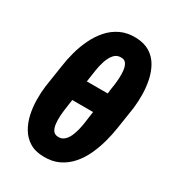

<svg xmlns="http://www.w3.org/2000/svg" viewBox="-176 -826 859 941"><g transform="rotate(30 253.5 -355.5)"><path d="M317.4 -721.2Q364.3 -719.7 396 -700Q427.7 -680.2 446.3 -647.7Q464.8 -615.2 473.1 -575.9Q481.4 -536.6 481.9 -495.6Q482.4 -454.6 478 -418L459 -293.9Q453.1 -253.9 441.4 -210.7Q429.7 -167.5 411.1 -127.7Q392.6 -87.9 365 -56.4Q337.4 -24.9 299.8 -6.8Q262.2 11.2 212.9 9.8Q165.5 8.8 133.8 -11.2Q102.1 -31.2 83.3 -63.5Q64.5 -95.7 55.9 -135Q47.4 -174.3 46.9 -215.6Q46.4 -256.8 51.3 -293.5L70.3 -418Q75.7 -458.5 87.4 -501.5Q99.1 -544.4 118.2 -584Q137.2 -623.5 164.8 -655Q192.4 -686.5 230.2 -704.6Q268.1 -722.7 317.4 -721.2ZM305.7 -601.1Q278.8 -603 262.7 -584.7Q246.6 -566.4 237.5 -538.8Q228.5 -511.2 224.4 -483.6Q220.2 -456.1 217.8 -439L214.4 -415.5H332.5L335.4 -439.5Q336.9 -448.7 339.6 -467.5Q342.3 -486.3 343.5 -508.5Q344.7 -530.8 342.5 -551.3Q340.3 -571.8 331.8 -585.9Q323.2 -600.1 305.7 -601.1ZM225.1 -109.9Q246.1 -107.9 260.7 -120.1Q275.4 -132.3 284.7 -152.6Q293.9 -172.9 299.3 -195.6Q304.7 -218.3 307.4 -239.3Q310.1 -260.3 312 -273.9L315.9 -300.8H198.2L194.3 -273.9Q192.9 -264.2 190.2 -245.1Q187.5 -226.1 186 -203.4Q184.6 -180.7 187 -159.7Q189.5 -138.7 198 -125Q206.5 -111.3 225.1 -109.9Z"/></g></svg>

Font: Roboto Condensed ExtraBold
Style: Italic
Weight: 800
Italic angle: -12°
Designer: Christian Robertson
Foundry: Google
Version: Version 3.008; 2023